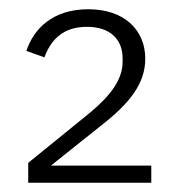

<svg xmlns="http://www.w3.org/2000/svg" viewBox="-20 -724 386 415"><path d="M307 -366H90L199 -453C258 -499 294 -542 294 -597C294 -658 250 -704 171 -704C94 -704 53 -662 37 -614L76 -600C90 -638 116 -666 168 -666C219 -666 245 -638 245 -598V-590C245 -553 220 -518 174 -480L41 -372V-329H307Z"/></svg>

Font: IBM Plex Arabic Light
Style: Regular
Weight: 300
Designer: Mike Abbink, Paul van der Laan, Pieter van Rosmalen, Wael Morcos, Khajak Apelian
Foundry: Bold Monday
Version: Version 1.0